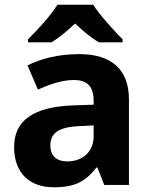

<svg xmlns="http://www.w3.org/2000/svg" viewBox="-20 -786 639 816"><path d="M376 -766H224C196 -720 137 -656 99 -619V-606H199C234 -628 264 -653 299 -686C335 -653 366 -626 401 -606H501V-619C466 -654 405 -720 376 -766ZM317 -556C229 -556 154 -537 97 -508L141 -405C191 -428 245 -446 294 -446C346 -446 378 -423 378 -358V-341L287 -338C123 -331 40 -275 40 -161C40 -45 112 10 208 10C300 10 343 -15 390 -74H394L423 0H528V-364C528 -491 453 -556 317 -556ZM321 -250 378 -253V-208C378 -139 329 -100 266 -100C223 -100 194 -121 194 -168C194 -218 226 -247 321 -250Z"/></svg>

Font: Noto Sans Lao UI
Style: Bold
Weight: 700
Designer: Monotype Design Team
Foundry: Monotype Imaging Inc.
Version: Version 2.000